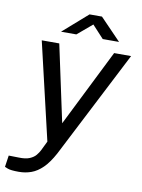

<svg xmlns="http://www.w3.org/2000/svg" viewBox="-106 -753 723 981"><g transform="rotate(10 255.0 -262.5)"><path d="M61.3 165Q18.4 165 2.9 158.6Q-12.6 152.2 -12.6 152.2L-3.8 92.2L46.5 93.2Q83.1 94.6 104.4 85.7Q125.7 76.7 136.9 63Q148.2 49.3 154.6 36.4L178.3 -12.3L60.2 -517H151.1L236.6 -117.9L435.7 -517H523.7L238.7 38.9Q212 88.2 184.1 115.6Q156.1 143 125.7 154Q95.3 165 61.3 165ZM149.5 -577.5 277.7 -689.9H342.1L450.5 -577.5H365.9L305.9 -642.5L229 -577.5Z"/></g></svg>

Font: Public Sans Thin
Style: Italic
Weight: 100
Italic angle: -8°
Designer: The Public Sans project authors (U.S. Web Design System). Libre Franklin designed by Pablo Impallari and Rodrigo Fuenzal
Version: Version 2.000